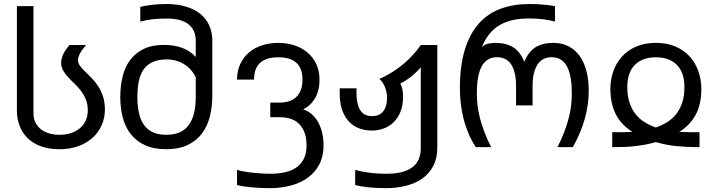

<svg xmlns="http://www.w3.org/2000/svg" viewBox="-20 -747 3643 975"><path d="M65.9 -715.8H149.9V-171.4Q149.9 -144 160.4 -123.8Q170.9 -103.5 188.7 -89.8Q206.5 -76.2 230.7 -69.3Q254.9 -62.5 282.7 -62.5Q313 -62.5 339.1 -70.8Q365.2 -79.1 384.5 -95Q403.8 -110.8 414.8 -133.8Q425.8 -156.7 425.8 -186Q425.8 -217.8 415.8 -242.2Q405.8 -266.6 390.6 -286.4Q375.5 -306.2 358.2 -322.5Q340.8 -338.9 325.7 -355.2Q310.5 -371.6 300.5 -389.2Q290.5 -406.7 290.5 -428.7Q290.5 -447.3 300 -469.2Q309.6 -491.2 333 -518.6H417Q394.5 -492.2 385.3 -473.9Q376 -455.6 376 -441.4Q376 -426.8 386 -413.1Q396 -399.4 411.4 -384.5Q426.8 -369.6 444.3 -351.8Q461.9 -334 477.3 -311Q492.7 -288.1 502.7 -258.5Q512.7 -229 512.7 -190.4Q512.7 -148.9 496.8 -112.3Q481 -75.7 451.2 -48.3Q421.4 -21 378.7 -5.1Q335.9 10.7 282.7 10.7Q240.2 10.7 207.8 2Q175.3 -6.8 151.1 -21.7Q127 -36.6 110.6 -55.9Q94.2 -75.2 84.5 -96.4Q74.7 -117.7 70.3 -139.4Q65.9 -161.1 65.9 -180.2Z M825.2 -652.8Q804.2 -652.8 786.6 -651.9Q769 -650.9 753.4 -649.2Q737.8 -647.5 722.9 -644.5Q708 -641.6 692.4 -637.2V-712.4Q707.5 -715.8 722.7 -718.3Q737.8 -720.7 753.7 -722.7Q769.5 -724.6 787.1 -725.6Q804.7 -726.6 825.2 -726.6Q881.3 -726.6 924.8 -713.4Q968.3 -700.2 998 -675.8Q1027.8 -651.4 1043 -616.9Q1058.1 -582.5 1058.1 -540V-259.3Q1058.1 -203.1 1045.4 -154.1Q1032.7 -105 1004.9 -68.4Q977.1 -31.7 932.6 -10.5Q888.2 10.7 824.2 10.7Q760.7 10.7 716.3 -9.8Q671.9 -30.3 644 -65.9Q616.2 -101.6 603.5 -149.9Q590.8 -198.2 590.8 -254.4Q590.8 -308.6 602.3 -356.9Q613.8 -405.3 640.1 -441.2Q666.5 -477.1 708.7 -498Q751 -519 812.5 -519Q863.3 -519 903.6 -504.6Q943.8 -490.2 974.1 -458V-540.5Q974.1 -594.2 937.5 -623.5Q900.9 -652.8 825.2 -652.8ZM974.1 -353Q966.8 -371.1 952.9 -387.9Q939 -404.8 920.2 -417.5Q901.4 -430.2 877.9 -437.7Q854.5 -445.3 828.1 -445.3Q786.6 -445.3 757.8 -433.1Q729 -420.9 711.2 -397Q693.4 -373 685.5 -337.4Q677.7 -301.8 677.7 -254.4Q677.7 -207.5 686 -171.6Q694.3 -135.7 711.9 -111.6Q729.5 -87.4 757.3 -75Q785.2 -62.5 824.2 -62.5Q902.3 -62.5 938.2 -111.6Q974.1 -160.6 974.1 -254.4Z M1536.6 -8.3Q1536.6 -52.2 1523.9 -80.3Q1511.2 -108.4 1491.7 -124.3Q1472.2 -140.1 1448.5 -146Q1424.8 -151.9 1403.3 -151.9H1352.5V-226.1H1401.9Q1426.8 -226.1 1447.5 -232.9Q1468.3 -239.7 1483.6 -253.9Q1499 -268.1 1507.6 -290.3Q1516.1 -312.5 1516.1 -343.3Q1516.1 -374 1507.3 -395.5Q1498.5 -417 1482.4 -430.4Q1466.3 -443.8 1443.6 -450Q1420.9 -456.1 1393.1 -456.1Q1365.2 -456.1 1342.5 -450Q1319.8 -443.8 1303.7 -430.4Q1287.6 -417 1278.8 -395.3Q1270 -373.5 1270 -342.8H1183.6Q1183.6 -387.2 1200 -421.9Q1216.3 -456.5 1244.4 -480.5Q1272.5 -504.4 1310.8 -516.8Q1349.1 -529.3 1393.1 -529.3Q1437 -529.3 1475.3 -516.6Q1513.7 -503.9 1541.7 -480Q1569.8 -456.1 1586.2 -421.4Q1602.5 -386.7 1602.5 -342.8Q1602.5 -310.5 1595.5 -285.9Q1588.4 -261.2 1576.7 -242.9Q1564.9 -224.6 1550 -211.9Q1535.2 -199.2 1519.5 -191.4Q1540 -185.5 1558.8 -170.7Q1577.6 -155.8 1592 -132.6Q1606.4 -109.4 1614.7 -78.1Q1623 -46.9 1623 -8.8Q1623 45.9 1602.1 86.7Q1581.1 127.4 1544.2 154.5Q1507.3 181.6 1457.3 195.1Q1407.2 208.5 1349.6 208.5Q1324.7 208.5 1300.8 207.3Q1276.9 206.1 1255.4 204.1Q1233.9 202.1 1215.6 199.2Q1197.3 196.3 1183.6 192.9V115.7Q1195.3 119.6 1213.6 123Q1231.9 126.5 1254.6 129.2Q1277.3 131.8 1302.7 133.5Q1328.1 135.3 1354 135.3Q1396 135.3 1429.7 127.2Q1463.4 119.1 1487.3 101.8Q1511.2 84.5 1523.9 57.1Q1536.6 29.8 1536.6 -8.3Z M2116.7 -405.8Q2107.9 -394.5 2095.9 -382.8Q2084 -371.1 2070.1 -359.9Q2056.2 -348.6 2041.3 -338.9Q2026.4 -329.1 2012.7 -322.8Q2020.5 -308.1 2023.7 -291.7Q2026.9 -275.4 2026.9 -256.8Q2026.9 -212.4 2013.7 -179.7Q2000.5 -147 1978.5 -125.7Q1956.5 -104.5 1927.5 -94.2Q1898.4 -84 1866.7 -84Q1838.9 -84 1810.1 -93Q1781.2 -102.1 1758.1 -123.5Q1734.9 -145 1720 -181.4Q1705.1 -217.8 1705.1 -272.9V-298.3H1790.5V-273.9Q1790.5 -240.2 1796.6 -218Q1802.7 -195.8 1813.2 -182.1Q1823.7 -168.5 1838.4 -162.8Q1853 -157.2 1870.1 -157.2Q1882.8 -157.2 1896.2 -161.1Q1909.7 -165 1920.7 -175.8Q1931.6 -186.5 1938.5 -204.6Q1945.3 -222.7 1945.3 -251.5Q1945.3 -267.6 1941.9 -282.2Q1938.5 -296.9 1932.9 -309.3Q1927.2 -321.8 1920.2 -331.3Q1913.1 -340.8 1906.2 -346.2Q1938.5 -359.9 1968.3 -378.4Q1998 -397 2024.9 -418.9Q2051.8 -440.9 2075 -466.1Q2098.1 -491.2 2117.2 -518.6H2200.7V2.4Q2200.7 57.1 2179.9 96.2Q2159.2 135.3 2123.5 160.2Q2087.9 185.1 2040.5 196.8Q1993.2 208.5 1939.9 208.5Q1889.6 208.5 1850.3 204.1Q1811 199.7 1783.7 192.9V115.7Q1807.1 123 1849.9 129.2Q1892.6 135.3 1944.3 135.3Q2028.8 135.3 2072.8 103.3Q2116.7 71.3 2116.7 5.4Z M2600.6 -309.6Q2600.6 -351.1 2593 -379.4Q2585.4 -407.7 2572.3 -424.8Q2559.1 -441.9 2541.5 -449.2Q2523.9 -456.5 2504.4 -456.5Q2475.6 -456.5 2456.1 -443.6Q2436.5 -430.7 2424.3 -406.5Q2412.1 -382.3 2406.7 -348.1Q2401.4 -314 2401.4 -271.5Q2401.4 -243.7 2404.8 -213.1Q2408.2 -182.6 2416.7 -148.9Q2425.3 -115.2 2439.2 -78.1Q2453.1 -41 2474.1 0H2396Q2373 -35.2 2357.7 -72.5Q2342.3 -109.9 2333 -148.2Q2323.7 -186.5 2319.6 -224.4Q2315.4 -262.2 2315.4 -298.3Q2315.4 -415 2341.1 -496.6Q2366.7 -578.1 2413.1 -629.2Q2459.5 -680.2 2524.2 -703.4Q2588.9 -726.6 2666.5 -726.6Q2712.4 -726.6 2744.4 -723.1Q2776.4 -719.7 2798.3 -715.8V-637.7Q2784.2 -641.1 2770 -644Q2755.9 -647 2740 -648.9Q2724.1 -650.9 2706.3 -652.1Q2688.5 -653.3 2666.5 -653.3Q2619.1 -653.3 2581.5 -644.5Q2543.9 -635.7 2514.6 -617.9Q2485.4 -600.1 2463.9 -572.8Q2442.4 -545.4 2427.2 -508.8Q2442.9 -522 2460.7 -525.6Q2478.5 -529.3 2494.1 -529.3Q2549.8 -529.3 2585.7 -507.1Q2621.6 -484.9 2642.6 -433.1Q2663.6 -484.9 2699.5 -507.1Q2735.4 -529.3 2791 -529.3Q2833 -529.3 2866.2 -512.5Q2899.4 -495.6 2922.4 -464.4Q2945.3 -433.1 2957.5 -387.9Q2969.7 -342.8 2969.7 -286.6Q2969.7 -216.3 2950.2 -145.5Q2930.7 -74.7 2889.2 0H2811Q2832 -41 2845.9 -78.1Q2859.9 -115.2 2868.4 -148.9Q2877 -182.6 2880.4 -213.1Q2883.8 -243.7 2883.8 -271.5Q2883.8 -314 2878.4 -348.1Q2873 -382.3 2860.8 -406.5Q2848.6 -430.7 2828.9 -443.6Q2809.1 -456.5 2780.8 -456.5Q2761.7 -456.5 2744.1 -449.2Q2726.6 -441.9 2713.4 -424.8Q2700.2 -407.7 2692.4 -379.4Q2684.6 -351.1 2684.6 -309.6V-211.9H2600.6Z M3310.5 -529.3Q3368.7 -529.3 3411.9 -510Q3455.1 -490.7 3483.9 -458.3Q3512.7 -425.8 3527.1 -383.5Q3541.5 -341.3 3541.5 -295.9Q3541.5 -215.8 3511.7 -162.4Q3481.9 -108.9 3429.2 -77.1Q3439.5 -76.7 3450.9 -76.4Q3462.4 -76.2 3473.6 -75.9Q3484.9 -75.7 3495.4 -75.7Q3505.9 -75.7 3514.2 -75.7H3532.2V0H3514.2Q3469.7 0 3416.7 -4.9Q3363.8 -9.8 3310.5 -25.4Q3284.2 -17.6 3257.1 -12.7Q3230 -7.8 3204.1 -4.9Q3178.2 -2 3153.6 -1Q3128.9 0 3106.9 0H3088.9V-75.7H3106.9Q3115.2 -75.7 3125.7 -75.7Q3136.2 -75.7 3147.5 -75.9Q3158.7 -76.2 3169.9 -76.4Q3181.2 -76.7 3191.4 -77.1Q3165 -93.8 3144.3 -115Q3123.5 -136.2 3109.1 -163.1Q3094.7 -189.9 3087.2 -222.9Q3079.6 -255.9 3079.6 -295.9Q3079.6 -341.3 3094 -383.5Q3108.4 -425.8 3137.2 -458.3Q3166 -490.7 3209.2 -510Q3252.4 -529.3 3310.5 -529.3ZM3165.5 -304.7Q3165.5 -259.3 3177 -225.1Q3188.5 -190.9 3208.3 -166.5Q3228 -142.1 3254.4 -126Q3280.8 -109.9 3310.5 -99.6Q3340.3 -109.9 3366.7 -126Q3393.1 -142.1 3412.8 -166.5Q3432.6 -190.9 3444.1 -225.1Q3455.6 -259.3 3455.6 -304.7Q3455.6 -378.9 3417.2 -417.5Q3378.9 -456.1 3310.5 -456.1Q3242.2 -456.1 3203.9 -417.5Q3165.5 -378.9 3165.5 -304.7Z"/></svg>

Font: Arian AMU
Style: Regular
Weight: 400
Designer: Ruben Hakobyan (Tarumian)
Foundry: Ruben Hakobyan (Tarumian)
Version: Version 4.003